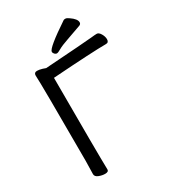

<svg xmlns="http://www.w3.org/2000/svg" viewBox="-214 -996 1001 1121"><g transform="rotate(-30 286.5 -435.5)"><path d="M158 15Q138 15 116.5 6.5Q95 -2 95 -19L97 -108Q97 -634 93 -685Q93 -705 113 -705Q128 -705 148 -699L168 -692Q450 -711 485 -715Q511 -718 523 -718Q537 -718 548.5 -698.5Q560 -679 560 -661Q560 -639 541 -639Q453 -639 179 -620Q179 -107 182 -1Q182 15 158 15ZM244 -758Q244 -782 397 -884Q401 -886 409 -886Q418 -886 433 -875Q471 -849 471 -826Q471 -815 460 -810Q411 -792 363 -775.5Q315 -759 294.5 -747Q274 -735 266 -735Q258 -735 251 -742Q244 -749 244 -758Z"/></g></svg>

Font: LXGW WenKai TC
Style: Bold
Weight: 700
Designer: LXGW / Fontworks Inc.
Foundry: LXGW / Fontworks Inc.
Version: Version 1.330;April 28, 2024